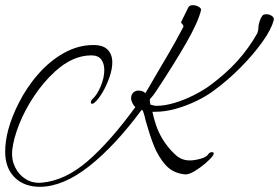

<svg xmlns="http://www.w3.org/2000/svg" viewBox="-28 -623 1078 742"><path d="M127 99Q65 99 28.5 62.5Q-8 26 -8 -36Q-8 -79 5 -125.5Q18 -172 43 -222Q75 -286 120.5 -337.5Q166 -389 220.5 -419Q275 -449 333 -449Q371 -449 388.5 -430.5Q406 -412 406 -382Q406 -356 395 -324.5Q384 -293 368.5 -266.5Q353 -240 337 -226Q333 -222 328 -222Q323 -222 323 -227Q323 -234 330 -241Q347 -256 361 -289Q375 -322 375 -352Q375 -378 363 -393.5Q351 -409 325 -409Q253 -409 185 -347Q140 -306 104 -252Q68 -198 46 -142.5Q24 -87 19 -41Q16 -6 30.5 23.5Q45 53 72 69.5Q99 86 133 83Q224 75 311 -0.5Q398 -76 495 -209Q483 -221 479 -238Q477 -254 485.5 -263.5Q494 -273 507 -273Q524 -273 534 -263Q551 -293 597 -371Q603 -381 617.5 -405.5Q632 -430 649 -460.5Q666 -491 680 -518Q681 -519 681 -522Q681 -524 676 -531Q669 -536 674 -542L700 -595Q705 -603 717 -603Q729 -603 739.5 -597Q750 -591 749 -584Q738 -538 692.5 -458.5Q647 -379 575 -270Q563 -252 555 -244L553 -242Q550 -239 551 -234L553 -219Q568 -214 575 -214Q609 -214 647 -225.5Q685 -237 720.5 -255Q756 -273 781 -291Q845 -338 889.5 -387.5Q934 -437 966 -494Q971 -506 971 -523Q973 -534 976.5 -544Q980 -554 985 -561Q989 -568 1001 -568Q1013 -568 1022.5 -561.5Q1032 -555 1030 -546Q1021 -510 986 -461Q951 -412 901.5 -362Q852 -312 797 -272Q769 -251 730.5 -232.5Q692 -214 651 -202.5Q610 -191 572 -191H561Q569 -154 580 -126Q591 -98 611 -69Q632 -40 654 -21.5Q676 -3 705 -3Q724 -3 747 -9.5Q770 -16 776 -26Q782 -35 791 -35Q798 -35 798 -30Q798 -27 795 -22Q786 -9 765.5 8.5Q745 26 724 38.5Q703 51 689 51Q651 48 625 27Q599 6 575 -41Q560 -73 545 -123L534 -160Q532 -171 529 -180Q526 -189 524 -196L519 -198Q417 -60 317 19Q217 98 127 99Z"/></svg>

Font: Allison
Style: Regular
Weight: 400
Designer: Robert E. Leuschke
Foundry: Robert E. Leuschke
Version: Version 1.010; ttfautohint (v1.8.3)